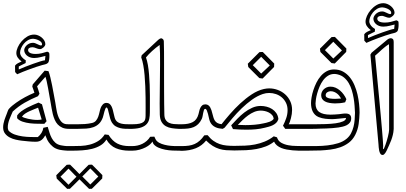

<svg xmlns="http://www.w3.org/2000/svg" viewBox="-20 -974 2598 1228"><path d="M223.6 -285.2Q211.4 -280.3 196.8 -274.7Q182.1 -269 168 -262.5Q153.8 -255.9 141.1 -247.6Q128.4 -239.3 120.6 -228Q125 -224.6 135.5 -220.9Q146 -217.3 159.7 -214.1Q173.3 -210.9 188.7 -209Q204.1 -207 218.8 -207Q234.9 -207 246.6 -210ZM263.7 -182.1Q247.1 -182.6 222.2 -182.6Q197.3 -182.6 171.9 -185.5Q146.5 -188.5 124 -196Q101.6 -203.6 89.4 -218.3Q89.4 -222.7 89.6 -227.1Q89.8 -231.4 89.8 -235.8Q100.1 -250.5 116.7 -262.5Q133.3 -274.4 152.6 -284.7Q171.9 -294.9 191.4 -303.2Q210.9 -311.5 226.6 -317.9Q231.9 -314.9 237.5 -312.3Q243.2 -309.6 248.5 -307.1Q255.4 -279.3 263.2 -252.7Q271 -226.1 277.8 -198.7ZM420.4 -10.3Q416.5 -10.3 409.7 -10.5Q402.8 -10.7 394.8 -11.5Q386.7 -12.2 377.9 -13.4Q369.1 -14.6 361.3 -16.1Q335 -22 318.1 -35.9Q301.3 -49.8 291.3 -64.7Q281.2 -79.6 276.9 -92.3Q272.5 -105 270 -108.9Q265.1 -101.1 259.8 -93.5Q254.4 -85.9 247.3 -80.1Q240.2 -74.2 231 -70.8Q221.7 -67.4 209 -67.4Q186.5 -67.4 164.1 -69.6Q141.6 -71.8 119.1 -74.2Q101.6 -76.2 80.8 -80.8Q60.1 -85.4 42 -95Q23.9 -104.5 12 -120.1Q0 -135.7 0 -159.2Q0 -170.4 2.2 -182.4Q4.4 -194.3 8.1 -205.6Q11.7 -216.8 15.9 -227.3Q20 -237.8 23.4 -246.6Q26.4 -253.4 29.5 -263.4Q32.7 -273.4 38.1 -278.8Q47.9 -289.6 59.6 -299.1Q71.3 -308.6 83 -316.9Q110.4 -336.4 139.9 -352.3Q169.4 -368.2 200.2 -380.9Q196.8 -390.6 193.6 -400.6Q190.4 -410.6 186.5 -420.4Q187.5 -424.3 188 -427.5Q188.5 -430.7 189.5 -434.1L265.6 -522Q272 -521 277.8 -520.5Q283.7 -520 290 -519Q295.9 -503.9 301.8 -480.2Q307.6 -456.5 313 -429.2Q318.4 -401.9 323.5 -373.3Q328.6 -344.7 333.5 -319.3Q335.9 -305.2 338.1 -290.5Q340.3 -275.9 343.3 -261.5Q346.2 -247.1 351.1 -233.2Q356 -219.2 363.8 -207Q369.6 -197.8 376 -192.1Q382.3 -186.5 389.2 -183.6Q396 -180.7 403.6 -179.9Q411.1 -179.2 420.4 -179.2H435.1Q442.4 -179.2 446 -174.6Q449.7 -169.9 449.7 -164.6Q449.7 -159.2 446 -154.5Q442.4 -149.9 435.1 -149.9H420.4Q395.5 -149.9 378.2 -157.7Q360.8 -165.5 349.1 -178.2Q337.4 -190.9 330.1 -207.8Q322.8 -224.6 318.1 -242.7Q313.5 -260.7 310.5 -279.1Q307.6 -297.4 304.7 -313Q300.8 -334.5 296.4 -359.9Q292 -385.3 287.6 -409.4Q283.2 -433.6 278.8 -453.4Q274.4 -473.1 270.5 -482.9Q259.8 -470.7 254.2 -464.4Q248.5 -458 243.7 -452.4Q238.8 -446.8 233.2 -440.4Q227.5 -434.1 217.3 -421.9Q221.2 -410.2 225.3 -398.4Q229.5 -386.7 232.4 -374.5Q227.1 -366.2 223.1 -358.9Q178.2 -340.3 137.7 -317.1Q97.2 -293.9 61.5 -260.7Q56.6 -249 51 -236.6Q45.4 -224.1 40.5 -211.4Q35.6 -198.7 32.7 -185.5Q29.8 -172.4 29.8 -159.2Q29.8 -152.8 30.8 -148.7Q31.7 -144.5 35.2 -137.7Q51.3 -121.6 74.5 -113.5Q97.7 -105.5 123.5 -101.8Q149.4 -98.1 175.3 -97.7Q201.2 -97.2 221.7 -97.2Q235.8 -108.9 245.1 -123.5Q254.4 -138.2 257.3 -156.7L285.2 -162.6Q290.5 -145 296.4 -126Q302.2 -106.9 311 -90.6Q319.8 -74.2 333.5 -61.8Q347.2 -49.3 368.2 -44.9Q376.5 -43.5 382.3 -42.5Q388.2 -41.5 393.8 -40.8Q399.4 -40 405.5 -39.8Q411.6 -39.6 420.4 -39.6H435.1Q442.4 -39.6 446 -34.9Q449.7 -30.3 449.7 -24.9Q449.7 -19.5 446 -14.9Q442.4 -10.3 435.1 -10.3ZM293 -638.2Q295.4 -633.3 295.7 -628.2Q295.9 -623 295.9 -616.2Q295.9 -612.3 295.7 -606Q295.4 -599.6 294.4 -593Q293.5 -586.4 291.5 -580.3Q289.6 -574.2 286.1 -571.3Q279.3 -564.9 268.8 -562.5Q258.3 -560.1 249 -557.6Q232.9 -553.2 211.9 -546.1Q190.9 -539.1 168.9 -531Q147 -522.9 126.2 -514.6Q105.5 -506.3 89.8 -499Q86.4 -501.5 83.3 -506.1Q80.1 -510.7 76.7 -513.2L76.2 -554.2Q79.1 -558.6 83.7 -562.5Q88.4 -566.4 94.2 -569.6Q100.1 -572.8 106.4 -575.4Q112.8 -578.1 118.2 -580.6Q100.6 -594.2 92.5 -607.2Q84.5 -620.1 84.5 -634.8Q84.5 -650.9 93.5 -671.4Q102.5 -691.9 118.2 -710Q133.8 -728 154.5 -740.5Q175.3 -752.9 199.2 -752.9Q210.9 -752.9 223.6 -747.8Q236.3 -742.7 246.6 -734.1Q256.8 -725.6 263.4 -714.6Q270 -703.6 270 -691.4Q270 -687 266.8 -681.4Q263.7 -675.8 258.5 -671.1Q253.4 -666.5 247.3 -663.1Q241.2 -659.7 235.4 -659.7Q229.5 -659.7 223.4 -661.6Q217.3 -663.6 211.4 -665.8Q205.6 -668 200 -669.9Q194.3 -671.9 189 -671.9Q174.3 -671.9 167 -667Q159.7 -662.1 159.7 -653.8Q159.7 -649.4 161.9 -645Q164.1 -640.6 169.7 -637Q175.3 -633.3 184.8 -631.1Q194.3 -628.9 208.5 -628.9Q228 -628.9 246.6 -633.5Q265.1 -638.2 282.2 -643.6ZM270.5 -616.2Q266.6 -615.7 258.5 -613.5Q250.5 -611.3 240.5 -608.9Q230.5 -606.4 219.5 -604.7Q208.5 -603 198.2 -603Q183.1 -603 171.1 -607.7Q159.2 -612.3 151.1 -619.6Q143.1 -627 138.9 -636Q134.8 -645 134.8 -653.8Q134.8 -660.2 138.7 -668.2Q142.6 -676.3 149.7 -683.3Q156.7 -690.4 167.2 -695.3Q177.7 -700.2 190.9 -700.2Q198.2 -700.2 205.1 -697.5Q211.9 -694.8 218.5 -691.7Q225.1 -688.5 231.4 -685.8Q237.8 -683.1 244.1 -683.1Q249 -685.1 249 -690.4Q249 -699.7 241.9 -706.3Q234.9 -712.9 225.3 -717.3Q215.8 -721.7 206.5 -723.9Q197.3 -726.1 192.9 -726.1Q174.3 -726.1 158.9 -717Q143.6 -708 132.3 -694.3Q121.1 -680.7 114.7 -665.3Q108.4 -649.9 108.4 -637.2Q108.4 -629.4 111.8 -622.1Q115.2 -614.7 120.4 -608.4Q125.5 -602.1 132.1 -596.9Q138.7 -591.8 145 -587.9Q144.5 -584 144.5 -579.8Q144.5 -575.7 144 -570.8Q133.3 -564.9 122.1 -560.1Q110.8 -555.2 100.1 -548.8V-529.8Q119.1 -538.1 143.8 -547.9Q168.5 -557.6 192.6 -566.2Q216.8 -574.7 237.1 -581.1Q257.3 -587.4 267.6 -588.4Z M806.2 -10.3Q758.8 -10.3 721.4 -25.9Q684.1 -41.5 660.6 -81.5Q646 -57.6 622.1 -43.5Q598.1 -29.3 568.6 -22Q539.1 -14.6 506.1 -12.5Q473.1 -10.3 439.9 -10.3H425.3Q418 -10.3 414.3 -14.9Q410.6 -19.5 410.6 -24.9Q410.6 -30.3 414.3 -34.9Q418 -39.6 425.3 -39.6H439.9Q467.8 -39.6 497.1 -40.8Q526.4 -42 554.2 -49.1Q582 -56.2 606.9 -71.3Q631.8 -86.4 649.9 -114.3Q656.2 -113.3 662.1 -112.8Q668 -112.3 674.3 -111.3Q686.5 -91.8 700.4 -77.9Q714.4 -64 730.7 -55.7Q747.1 -47.4 766.1 -43.5Q785.2 -39.6 808.1 -39.6H820.8Q828.1 -39.6 831.8 -34.9Q835.4 -30.3 835.4 -24.9Q835.4 -19.5 831.8 -14.9Q828.1 -10.3 820.8 -10.3ZM806.2 -149.9Q794.4 -149.9 779.5 -150.4Q764.6 -150.9 749.3 -154.5Q733.9 -158.2 720.2 -166Q706.5 -173.8 696.8 -188.5Q689 -200.2 684.6 -216.3Q680.2 -232.4 676.8 -247.6Q673.3 -262.7 670.2 -273.9Q667 -285.2 661.6 -286.6Q657.2 -286.6 653.8 -278.6Q650.4 -270.5 647.5 -259.8Q644.5 -249 642.1 -238.5Q639.6 -228 637.7 -222.7Q628.4 -197.3 613 -182.6Q597.7 -168 577.1 -160.6Q556.6 -153.3 531.7 -151.6Q506.8 -149.9 478 -149.9H439.9H425.3Q418 -149.9 414.3 -154.5Q410.6 -159.2 410.6 -164.6Q410.6 -169.9 414.3 -174.6Q418 -179.2 425.3 -179.2H439.9H477.1Q500.5 -179.2 522.5 -180.7Q544.4 -182.1 568.8 -187.5Q585 -191.4 594 -202.4Q603 -213.4 608.2 -227.5Q613.3 -241.7 616.5 -256.8Q619.6 -272 624 -283.7Q628.4 -295.9 637.7 -305.9Q647 -315.9 660.6 -315.9Q672.9 -315.9 680.4 -309.8Q688 -303.7 693.1 -293.7Q698.2 -283.7 701.4 -271.2Q704.6 -258.8 707.3 -246.6Q710 -234.4 712.9 -223.4Q715.8 -212.4 720.7 -205.1Q726.6 -196.3 735.8 -191.2Q745.1 -186 756.3 -183.3Q767.6 -180.7 780.5 -179.9Q793.5 -179.2 806.2 -179.2H820.8Q828.1 -179.2 831.8 -174.6Q835.4 -169.9 835.4 -164.6Q835.4 -159.2 831.8 -154.5Q828.1 -149.9 820.8 -149.9ZM633.8 167.5Q617.2 184.1 600.8 200.4Q584.5 216.8 567.4 233.4Q563 233.4 558.6 233.6Q554.2 233.9 549.8 233.9Q532.7 217.3 516.4 200.9Q500 184.6 483.4 168Q482.4 162.6 481.9 157.5Q481.4 152.3 480.5 147Q497.1 129.9 513.7 113.3Q530.3 96.7 546.9 80.1Q552.2 79.6 557.6 79.3Q563 79.1 568.4 79.1Q585.4 95.7 601.8 112.3Q618.2 128.9 634.8 146ZM608.9 154.8Q601.1 147.5 595 141.1Q588.9 134.8 583.3 128.9Q577.6 123 571.5 116.9Q565.4 110.8 557.6 103Q544.9 116.2 532 129.2Q519 142.1 506.3 154.8Q519 167.5 532 180.4Q544.9 193.4 557.6 206.1ZM493.7 167.5Q477.1 184.1 460.7 200.4Q444.3 216.8 427.2 233.4Q422.9 233.4 418.5 233.6Q414.1 233.9 409.7 233.9Q392.6 217.3 376 200.9Q359.4 184.6 342.8 168Q341.8 162.6 341.3 157.5Q340.8 152.3 339.8 147Q356.9 129.9 373.3 113.3Q389.6 96.7 406.7 80.1Q412.1 79.6 417.5 79.3Q422.9 79.1 428.2 79.1Q445.3 95.7 461.7 112.3Q478 128.9 494.6 146ZM469.2 156.2Q461.4 148.9 455.3 142.6Q449.2 136.2 443.6 130.4Q438 124.5 431.9 118.4Q425.8 112.3 418 104.5Q405.3 117.7 392.3 130.6Q379.4 143.6 366.7 156.2Q379.4 168.9 392.3 181.9Q405.3 194.8 418 207.5Z M1122.6 -10.3Q1105 -10.3 1082.3 -11.2Q1059.6 -12.2 1036.9 -16.6Q1014.2 -21 993.9 -29.5Q973.6 -38.1 961.4 -53.2L954.6 -68.8Q951.2 -61 939.9 -50.8Q928.7 -40.5 911.4 -31.5Q894 -22.5 872.1 -16.4Q850.1 -10.3 825.7 -10.3H811Q803.7 -10.3 800 -14.9Q796.4 -19.5 796.4 -24.9Q796.4 -30.3 800 -34.9Q803.7 -39.6 811 -39.6H825.7Q842.3 -39.6 859.1 -43.2Q876 -46.9 891.1 -54.4Q906.2 -62 918.9 -73.2Q931.6 -84.5 940.4 -99.1Q947.3 -99.6 953.9 -99.6Q960.4 -99.6 967.3 -100.1Q970.7 -92.8 974.1 -85.2Q977.5 -77.6 983.4 -71.8Q995.6 -60.1 1014.4 -53.5Q1033.2 -46.9 1053.2 -43.7Q1073.2 -40.5 1091.8 -40Q1110.4 -39.6 1122.6 -39.6H1137.2Q1144.5 -39.6 1148.2 -34.9Q1151.9 -30.3 1151.9 -24.9Q1151.9 -19.5 1148.2 -14.9Q1144.5 -10.3 1137.2 -10.3ZM1122.6 -149.9Q1100.6 -150.9 1079.3 -154.1Q1058.1 -157.2 1041.3 -166.5Q1024.4 -175.8 1013.7 -193.6Q1002.9 -211.4 1002 -241.7Q1001 -271.5 1001.2 -310.5Q1001.5 -349.6 1002 -392.6Q1002.4 -435.5 1002.9 -479.2Q1003.4 -522.9 1003.7 -562.5Q1003.9 -602.1 1003.4 -634.3Q1002.9 -666.5 1001 -686.5Q988.8 -678.2 976.6 -668.2Q964.4 -658.2 952.9 -647.7Q941.4 -637.2 931.2 -626.7Q920.9 -616.2 913.6 -606.4Q920.9 -586.9 925.8 -558.6Q930.7 -530.3 933.3 -498Q936 -465.8 937.3 -431.4Q938.5 -397 938.7 -364.5Q939 -332 938.7 -303.7Q938.5 -275.4 938.5 -254.9Q938.5 -233.4 934.8 -214.6Q931.2 -195.8 919.4 -181.9Q907.7 -168 885.5 -159.7Q863.3 -151.4 825.7 -149.9H811Q803.7 -149.9 800 -154.5Q796.4 -159.2 796.4 -164.6Q796.4 -169.9 800 -174.6Q803.7 -179.2 811 -179.2H825.7Q855.5 -179.2 872.6 -183.1Q889.6 -187 898.2 -194.3Q906.7 -201.7 908.9 -211.9Q911.1 -222.2 911.1 -234.4Q911.1 -255.9 911.4 -286.1Q911.6 -316.4 911.1 -350.8Q910.6 -385.3 909.2 -421.9Q907.7 -458.5 904.8 -492.7Q901.9 -526.9 896.5 -556.6Q891.1 -586.4 883.3 -606.9Q884.3 -610.8 884.8 -614Q885.3 -617.2 886.2 -620.6Q913.1 -645.5 939.5 -670.2Q965.8 -694.8 992.7 -719.7Q997.1 -723.6 1002 -726.3Q1006.8 -729 1013.2 -729Q1021.5 -725.1 1024.2 -721.2Q1026.9 -717.3 1027.8 -710.4Q1028.8 -680.7 1029.1 -642.8Q1029.3 -605 1029.3 -563Q1029.3 -521 1029.3 -476.8Q1029.3 -432.6 1029.5 -390.6Q1029.8 -348.6 1030 -310.8Q1030.3 -272.9 1031.2 -243.2Q1031.2 -220.2 1039.8 -207.3Q1048.3 -194.3 1061.8 -188.2Q1075.2 -182.1 1091.3 -180.7Q1107.4 -179.2 1122.6 -179.2H1137.2Q1144.5 -179.2 1148.2 -174.6Q1151.9 -169.9 1151.9 -164.6Q1151.9 -159.2 1148.2 -154.5Q1144.5 -149.9 1137.2 -149.9Z M1731 -213.9Q1729 -228 1720.5 -238Q1711.9 -248 1699.7 -254.4Q1687.5 -260.7 1673.8 -263.7Q1660.2 -266.6 1648.4 -266.6Q1626 -266.6 1605.7 -258.1Q1585.4 -249.5 1567.1 -236.1Q1548.8 -222.7 1532.2 -206.5Q1515.6 -190.4 1501 -175.3Q1525.4 -173.8 1550.3 -173.8Q1579.6 -173.8 1608.4 -176.3Q1637.2 -178.7 1666 -185.1Q1673.3 -186.5 1683.8 -189Q1694.3 -191.4 1704.3 -195.3Q1714.4 -199.2 1722.2 -205.1Q1730 -210.9 1731.9 -218.8ZM1759.8 -210.4Q1755.4 -196.8 1746.1 -188Q1736.8 -179.2 1724.9 -173.3Q1712.9 -167.5 1699.7 -163.8Q1686.5 -160.2 1674.3 -157.2Q1646 -149.9 1616.5 -147.2Q1586.9 -144.5 1557.1 -144.5Q1535.2 -144.5 1513.4 -145.5Q1491.7 -146.5 1470.2 -148.4Q1467.3 -154.3 1464.4 -160.4Q1461.4 -166.5 1458.5 -172.4Q1476.6 -192.4 1497.6 -214.1Q1518.6 -235.8 1542.2 -254.2Q1565.9 -272.5 1592.3 -284.4Q1618.7 -296.4 1647 -296.4Q1666.5 -296.4 1685.5 -291.5Q1704.6 -286.6 1720.2 -276.6Q1735.8 -266.6 1746.6 -251.5Q1757.3 -236.3 1760.3 -215.3ZM1918.9 -10.3Q1904.8 -10.3 1887.2 -10.5Q1869.6 -10.7 1851.1 -12.5Q1832.5 -14.2 1814 -17.6Q1795.4 -21 1779.5 -27.3Q1763.7 -33.7 1751.5 -43.7Q1739.3 -53.7 1732.9 -67.9Q1709 -48.8 1680.7 -37.8Q1652.3 -26.9 1620.6 -21Q1588.9 -15.1 1553.5 -13.4Q1518.1 -11.7 1479 -11.7Q1450.2 -11.7 1426.8 -13.4Q1403.3 -15.1 1382.1 -21.7Q1360.8 -28.3 1340.6 -40.8Q1320.3 -53.2 1298.3 -75.2Q1272 -42 1232.9 -26.1Q1193.8 -10.3 1142.1 -9.3L1127.4 -10.3Q1120.1 -10.3 1116.5 -14.9Q1112.8 -19.5 1112.8 -24.9Q1112.8 -30.3 1116.5 -34.9Q1120.1 -39.6 1127.4 -39.6H1142.1Q1167.5 -39.6 1187.7 -42.5Q1208 -45.4 1225.3 -53.2Q1242.7 -61 1257.6 -74.5Q1272.5 -87.9 1286.6 -108.4Q1292 -108.9 1297.4 -109.1Q1302.7 -109.4 1308.1 -109.4Q1325.7 -86.9 1344.7 -73.5Q1363.8 -60.1 1384.8 -52.7Q1405.8 -45.4 1429.2 -43.2Q1452.6 -41 1478 -41Q1513.2 -41 1546.4 -42.5Q1579.6 -43.9 1611.1 -50Q1642.6 -56.2 1672.6 -68.4Q1702.6 -80.6 1731 -102.1Q1736.3 -100.6 1741.2 -98.9Q1746.1 -97.2 1751.5 -95.7Q1758.8 -72.3 1778.8 -61Q1798.8 -49.8 1823.7 -45.2Q1848.6 -40.5 1874.3 -40.5Q1899.9 -40.5 1918.9 -39.6H1933.6Q1940.9 -39.6 1944.6 -34.9Q1948.2 -30.3 1948.2 -24.9Q1948.2 -19.5 1944.6 -14.9Q1940.9 -10.3 1933.6 -10.3ZM1918.9 -149.9H1804.2Q1800.8 -155.3 1797.4 -159.9Q1793.9 -164.6 1790 -169.9Q1801.8 -192.9 1810.5 -218Q1819.3 -243.2 1819.3 -269.5Q1819.3 -295.4 1809.3 -315.9Q1799.3 -336.4 1783 -350.6Q1766.6 -364.7 1745.4 -372.1Q1724.1 -379.4 1701.7 -379.4Q1681.2 -379.4 1660.6 -372.6Q1625 -360.4 1590.8 -335.7Q1556.6 -311 1525.4 -280.8Q1494.1 -250.5 1466.6 -218Q1439 -185.5 1416.5 -157.2Q1413.6 -155.3 1410.4 -153.6Q1407.2 -151.9 1404.3 -149.9Q1392.1 -150.9 1379.9 -153.3Q1367.7 -155.8 1356.7 -161.1Q1345.7 -166.5 1337.2 -175Q1328.6 -183.6 1323.2 -195.8Q1319.3 -205.1 1316.4 -219Q1313.5 -232.9 1310.1 -246.1Q1306.6 -259.3 1302.5 -268.6Q1298.3 -277.8 1292 -277.8Q1287.1 -277.8 1284.4 -270.5Q1281.7 -263.2 1279.8 -252.9Q1277.8 -242.7 1275.9 -231.7Q1273.9 -220.7 1270.5 -213.4Q1260.7 -192.9 1247.6 -180.2Q1234.4 -167.5 1218.3 -160.9Q1202.1 -154.3 1182.9 -152.1Q1163.6 -149.9 1142.1 -149.9H1127.4Q1120.1 -149.9 1116.5 -154.5Q1112.8 -159.2 1112.8 -164.6Q1112.8 -169.9 1116.5 -174.6Q1120.1 -179.2 1127.4 -179.2H1142.1Q1187 -179.2 1213.4 -193.4Q1239.7 -207.5 1249.5 -243.7Q1252 -252.9 1254.4 -263.9Q1256.8 -274.9 1261.5 -284.4Q1266.1 -293.9 1273.7 -300.3Q1281.2 -306.6 1294.4 -306.6Q1305.2 -306.2 1312.5 -300.8Q1319.8 -295.4 1324.5 -287.1Q1329.1 -278.8 1332.3 -269.3Q1335.4 -259.8 1337.4 -251Q1341.3 -236.3 1344.7 -224.1Q1348.1 -211.9 1354 -202.6Q1359.9 -193.4 1370.1 -187.5Q1380.4 -181.6 1397 -179.7Q1419.9 -209 1450.7 -244.4Q1481.4 -279.8 1516.6 -312.5Q1551.8 -345.2 1590.3 -370.6Q1628.9 -396 1668 -404.8Q1686 -408.7 1701.7 -408.7Q1730 -408.7 1756.3 -398.9Q1782.7 -389.2 1803.2 -371.1Q1823.7 -353 1835.9 -327.6Q1848.1 -302.2 1848.1 -270.5Q1848.1 -258.8 1846.2 -244.9Q1844.2 -231 1840.8 -218Q1837.4 -205.1 1833.7 -194.6Q1830.1 -184.1 1826.2 -179.2H1918.9H1933.6Q1940.9 -179.2 1944.6 -174.6Q1948.2 -169.9 1948.2 -164.6Q1948.2 -159.2 1944.6 -154.5Q1940.9 -149.9 1933.6 -149.9ZM1732.9 -545.9Q1714.4 -527.3 1696.3 -508.8Q1678.2 -490.2 1659.7 -471.7Q1654.3 -472.7 1649.2 -473.1Q1644 -473.6 1638.7 -474.6Q1603 -509.8 1567.9 -545.4Q1566.9 -550.8 1566.4 -555.9Q1565.9 -561 1564.9 -566.4Q1583.5 -585 1602.1 -603.5Q1620.6 -622.1 1639.2 -640.6Q1644.5 -641.1 1649.9 -641.4Q1655.3 -641.6 1660.6 -641.6Q1679.2 -623 1697.3 -604.5Q1715.3 -585.9 1733.9 -567.4ZM1705.6 -555.2Q1697.8 -563 1691.2 -569.6Q1684.6 -576.2 1678 -582.8Q1671.4 -589.4 1664.8 -596.2Q1658.2 -603 1650.4 -610.8L1596.7 -557.1Q1610.4 -543.9 1623.5 -530.5Q1636.7 -517.1 1650.4 -503.4Z M2161.6 -343.8Q2156.7 -352.1 2150.6 -360.4Q2144.5 -368.7 2136.2 -375.2Q2127.9 -381.8 2117.4 -386.2Q2106.9 -390.6 2093.8 -390.6Q2083.5 -390.6 2073.2 -384Q2063 -377.4 2063 -364.7Q2063 -355.5 2070.8 -350.8Q2078.6 -346.2 2088.9 -344.2Q2099.1 -342.3 2109.4 -342Q2119.6 -341.8 2124.5 -341.8ZM2187.5 -319.8Q2171.9 -315.9 2155.8 -314.2Q2139.6 -312.5 2122.6 -312.5Q2103 -313 2086.7 -315.9Q2070.3 -318.8 2058.6 -325.2Q2046.9 -331.5 2040.5 -341.3Q2034.2 -351.1 2034.2 -365.2Q2034.2 -374.5 2038.1 -384.3Q2042 -394 2049.8 -401.9Q2057.6 -409.7 2068.6 -414.8Q2079.6 -419.9 2093.3 -419.9Q2110.8 -419.9 2126.2 -413.1Q2141.6 -406.2 2154.8 -395Q2168 -383.8 2178.2 -369.4Q2188.5 -355 2195.3 -339.8ZM1938.5 -39.6Q1968.8 -39.6 2004.4 -39.8Q2040 -40 2075.4 -44.2Q2110.8 -48.3 2142.8 -58.1Q2174.8 -67.9 2197.3 -86.9Q2214.8 -101.6 2225.1 -121.3Q2235.4 -141.1 2241 -163.1Q2246.6 -185.1 2248.3 -208.3Q2250 -231.4 2250.5 -252.4Q2249.5 -272.9 2247.8 -297.4Q2246.1 -321.8 2241.7 -347.2Q2237.3 -372.6 2230 -397Q2222.7 -421.4 2210.7 -441.9Q2198.7 -462.4 2181.4 -477.3Q2164.1 -492.2 2140.1 -498Q2129.4 -501 2118.7 -501Q2095.7 -501 2077.6 -489.5Q2059.6 -478 2046.4 -460Q2033.2 -441.9 2023.9 -419.9Q2014.6 -397.9 2008.8 -377Q2002.9 -356 2000.5 -338.6Q1998 -321.3 1998 -312.5Q1998 -274.9 2021.7 -257.8Q2045.4 -240.7 2094.7 -240.7Q2108.4 -240.7 2121.8 -241.7Q2135.3 -242.7 2148.4 -243.7Q2154.8 -244.1 2166.3 -246.1Q2177.7 -248 2189.9 -248Q2226.1 -248 2226.1 -217.3Q2226.1 -201.2 2218.3 -190.7Q2210.4 -180.2 2198.5 -173.8Q2186.5 -167.5 2172.1 -164.1Q2157.7 -160.6 2145 -158.7Q2125 -155.8 2106.2 -154.5Q2087.4 -153.3 2066.9 -152.3Q2044.9 -151.9 2031 -151.4Q2017.1 -150.9 2004.4 -150.4Q1991.7 -149.9 1977.1 -149.9Q1962.4 -149.9 1938.5 -149.9H1923.8Q1916.5 -149.9 1912.8 -154.5Q1909.2 -159.2 1909.2 -164.6Q1909.2 -169.9 1912.8 -174.6Q1916.5 -179.2 1923.8 -179.2H1938.5H1994.6Q2027.8 -179.2 2062.7 -180.4Q2097.7 -181.6 2126.7 -185.5Q2155.8 -189.5 2174.3 -197.8Q2192.9 -206.1 2192.9 -219.7Q2192.9 -219.7 2181.2 -218.5Q2169.4 -217.3 2154.5 -215.8Q2139.6 -214.4 2125.5 -213.1Q2111.3 -211.9 2106 -211.9Q2083.5 -211.9 2061.3 -214.4Q2039.1 -216.8 2018.1 -225.1Q2003.9 -231 1994.6 -240.5Q1985.4 -250 1979.7 -261.7Q1974.1 -273.4 1971.7 -286.9Q1969.2 -300.3 1969.2 -314Q1969.2 -330.1 1972.9 -352.1Q1976.6 -374 1984.4 -397.9Q1992.2 -421.9 2003.9 -445.6Q2015.6 -469.2 2032 -488Q2048.3 -506.8 2069.3 -518.3Q2090.3 -529.8 2116.2 -529.8Q2148.9 -529.8 2173.6 -516.4Q2198.2 -502.9 2216.6 -480.5Q2234.9 -458 2247.1 -429.2Q2259.3 -400.4 2266.4 -369.9Q2273.4 -339.4 2276.6 -309.1Q2279.8 -278.8 2279.8 -253.9Q2278.8 -217.3 2273.9 -181.2Q2269 -145 2252 -111.3Q2236.3 -80.6 2211.2 -61.5Q2186 -42.5 2156 -32Q2126 -21.5 2093 -17.3Q2060.1 -13.2 2028.8 -11.7Q2026.4 -11.7 2012.7 -11.5Q1999 -11.2 1983.2 -11Q1967.3 -10.7 1953.9 -10.5Q1940.4 -10.3 1938.5 -10.3H1923.8Q1916.5 -10.3 1912.8 -14.9Q1909.2 -19.5 1909.2 -24.9Q1909.2 -30.3 1912.8 -34.9Q1916.5 -39.6 1923.8 -39.6ZM2194.3 -642.1Q2175.8 -623.5 2157.7 -605Q2139.6 -586.4 2121.1 -567.9Q2115.7 -568.8 2110.6 -569.3Q2105.5 -569.8 2100.1 -570.8Q2064.5 -606 2029.3 -641.6Q2028.3 -647 2027.8 -652.1Q2027.3 -657.2 2026.4 -662.6Q2044.9 -681.2 2063.5 -699.7Q2082 -718.3 2100.6 -736.8Q2106 -737.3 2111.3 -737.5Q2116.7 -737.8 2122.1 -737.8Q2140.6 -719.2 2158.7 -700.7Q2176.8 -682.1 2195.3 -663.6ZM2167 -651.4Q2159.2 -659.2 2152.6 -665.8Q2146 -672.4 2139.4 -679Q2132.8 -685.5 2126.2 -692.4Q2119.6 -699.2 2111.8 -707L2058.1 -653.3Q2071.8 -640.1 2085 -626.7Q2098.1 -613.3 2111.8 -599.6Z M2497.6 -145Q2496.6 -127.4 2492.4 -110.6Q2488.3 -93.8 2482.2 -77.4Q2476.1 -61 2468.8 -45.4Q2461.4 -29.8 2454.6 -14.2Q2453.1 -11.2 2450.4 -5.9Q2447.8 -0.5 2444.1 4.6Q2440.4 9.8 2436.3 13.4Q2432.1 17.1 2427.2 17.1Q2418 17.1 2412.8 9Q2407.7 1 2405.3 -10Q2402.8 -21 2402.1 -32.2Q2401.4 -43.5 2400.9 -49.8Q2388.2 -194.8 2375 -337.4Q2361.8 -480 2349.1 -624.5Q2351.1 -627.4 2352.8 -630.6Q2354.5 -633.8 2356.4 -636.7L2456.1 -719.7Q2468.3 -729.5 2479.5 -729.5Q2487.3 -729.5 2492.7 -724.1Q2498 -718.8 2498 -706.1V-149.9ZM2468.8 -148.4V-636.7L2467.8 -691.4Q2454.1 -683.1 2443.1 -674.3Q2432.1 -665.5 2421.9 -656.5Q2411.6 -647.5 2401.6 -637.7Q2391.6 -627.9 2378.9 -617.7Q2379.4 -613.3 2381.8 -587.9Q2384.3 -562.5 2387.9 -523.9Q2391.6 -485.4 2396.2 -437Q2400.9 -388.7 2405.8 -338.1Q2410.6 -287.6 2415 -238.3Q2419.4 -189 2422.9 -148.2Q2426.3 -107.4 2428.5 -79.1Q2430.7 -50.8 2430.7 -42Q2430.7 -37.1 2430.2 -33.2Q2429.7 -29.3 2429.7 -26.9Q2429.7 -19.5 2431.6 -19.5Q2433.6 -19.5 2437 -26.9Q2440.4 -34.2 2444.6 -45.7Q2448.7 -57.1 2453.1 -71.3Q2457.5 -85.4 2460.9 -99.6Q2464.4 -113.8 2466.6 -126Q2468.8 -138.2 2468.8 -145.5ZM2526.4 -838.9Q2528.8 -834 2529.1 -828.9Q2529.3 -823.7 2529.3 -816.9Q2529.3 -813 2529.1 -806.6Q2528.8 -800.3 2527.8 -793.7Q2526.9 -787.1 2524.9 -781Q2522.9 -774.9 2519.5 -772Q2512.7 -765.6 2502.2 -763.2Q2491.7 -760.7 2482.4 -758.3Q2466.3 -753.9 2445.3 -746.8Q2424.3 -739.7 2402.3 -731.7Q2380.4 -723.6 2359.6 -715.3Q2338.9 -707 2323.2 -699.7Q2319.8 -702.1 2316.7 -706.8Q2313.5 -711.4 2310.1 -713.9L2309.6 -754.9Q2312.5 -759.3 2317.1 -763.2Q2321.8 -767.1 2327.6 -770.3Q2333.5 -773.4 2339.8 -776.1Q2346.2 -778.8 2351.6 -781.2Q2334 -794.9 2325.9 -807.9Q2317.9 -820.8 2317.9 -835.4Q2317.9 -851.6 2326.9 -872.1Q2335.9 -892.6 2351.6 -910.6Q2367.2 -928.7 2387.9 -941.2Q2408.7 -953.6 2432.6 -953.6Q2444.3 -953.6 2457 -948.5Q2469.7 -943.4 2480 -934.8Q2490.2 -926.3 2496.8 -915.3Q2503.4 -904.3 2503.4 -892.1Q2503.4 -887.7 2500.2 -882.1Q2497.1 -876.5 2491.9 -871.8Q2486.8 -867.2 2480.7 -863.8Q2474.6 -860.4 2468.8 -860.4Q2462.9 -860.4 2456.8 -862.3Q2450.7 -864.3 2444.8 -866.5Q2439 -868.7 2433.3 -870.6Q2427.7 -872.6 2422.4 -872.6Q2407.7 -872.6 2400.4 -867.7Q2393.1 -862.8 2393.1 -854.5Q2393.1 -850.1 2395.3 -845.7Q2397.5 -841.3 2403.1 -837.6Q2408.7 -834 2418.2 -831.8Q2427.7 -829.6 2441.9 -829.6Q2461.4 -829.6 2480 -834.2Q2498.5 -838.9 2515.6 -844.2ZM2503.9 -816.9Q2500 -816.4 2491.9 -814.2Q2483.9 -812 2473.9 -809.6Q2463.9 -807.1 2452.9 -805.4Q2441.9 -803.7 2431.6 -803.7Q2416.5 -803.7 2404.5 -808.3Q2392.6 -813 2384.5 -820.3Q2376.5 -827.6 2372.3 -836.7Q2368.2 -845.7 2368.2 -854.5Q2368.2 -860.8 2372.1 -868.9Q2376 -877 2383.1 -884Q2390.1 -891.1 2400.6 -896Q2411.1 -900.9 2424.3 -900.9Q2431.6 -900.9 2438.5 -898.2Q2445.3 -895.5 2451.9 -892.3Q2458.5 -889.2 2464.8 -886.5Q2471.2 -883.8 2477.5 -883.8Q2482.4 -885.7 2482.4 -891.1Q2482.4 -900.4 2475.3 -907Q2468.3 -913.6 2458.7 -918Q2449.2 -922.4 2439.9 -924.6Q2430.7 -926.8 2426.3 -926.8Q2407.7 -926.8 2392.3 -917.7Q2377 -908.7 2365.7 -895Q2354.5 -881.3 2348.1 -866Q2341.8 -850.6 2341.8 -837.9Q2341.8 -830.1 2345.2 -822.8Q2348.6 -815.4 2353.8 -809.1Q2358.9 -802.7 2365.5 -797.6Q2372.1 -792.5 2378.4 -788.6Q2377.9 -784.7 2377.9 -780.5Q2377.9 -776.4 2377.4 -771.5Q2366.7 -765.6 2355.5 -760.7Q2344.2 -755.9 2333.5 -749.5V-730.5Q2352.5 -738.8 2377.2 -748.5Q2401.9 -758.3 2426 -766.8Q2450.2 -775.4 2470.5 -781.7Q2490.7 -788.1 2501 -789.1Z"/></svg>

Font: XB Kayhan Pook
Style: Regular
Weight: 700
Designer: Behnam
Foundry: Irmug
Version: Version 7.300 2009